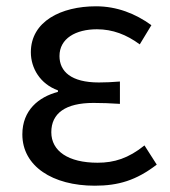

<svg xmlns="http://www.w3.org/2000/svg" viewBox="-20 -577 541 610"><path d="M281 13C356 13 413 -4 478 -54L439 -115C388 -74 343 -60 290 -60C197 -60 143 -97 143 -157C143 -217 188 -250 277 -250C304 -250 330 -249 361 -247V-318C335 -316 315 -315 294 -315C206 -315 169 -350 169 -399C169 -455 221 -484 288 -484C338 -484 382 -467 424 -436L461 -497C410 -534 351 -557 285 -557C174 -557 78 -509 78 -411C78 -360 108 -310 164 -290V-285C103 -269 51 -227 51 -150C51 -49 147 13 281 13Z"/></svg>

Font: Squished Noto Sans CJK JP Regular
Style: Regular
Weight: 400
Designer: Ryoko NISHIZUKA (kana & ideographs); Paul D. Hunt (Latin, Greek & Cyrillic); Wenlong ZHANG (bopomofo); Sandoll Communica
Foundry: Adobe Systems Incorporated
Version: Version 1.004;PS 1.004;hotconv 1.0.82;makeotf.lib2.5.63406